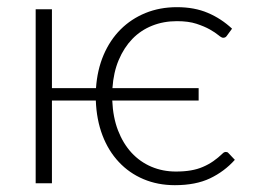

<svg xmlns="http://www.w3.org/2000/svg" viewBox="-20 -524 731 549"><path d="M626 -89.5Q630.5 -89.5 633 -86.5L651.5 -67Q621.5 -33.5 580.5 -14Q539.5 5.5 480 5.5Q431 5.5 390.2 -11.8Q349.5 -29 319.8 -60.8Q290 -92.5 273 -137Q256 -181.5 254 -236.5H128.5V0H82V-497.5H128.5V-272H254.5Q258 -324 276.2 -366.8Q294.5 -409.5 324.8 -439.8Q355 -470 396 -486.8Q437 -503.5 486 -503.5Q536 -503.5 574.2 -487.2Q612.5 -471 643.5 -442L628.5 -421.5Q625 -416 618 -416Q613.5 -416 604.5 -423.5Q595.5 -431 580 -439.8Q564.5 -448.5 541.8 -456Q519 -463.5 486 -463.5Q447.5 -463.5 415 -450.5Q382.5 -437.5 358.5 -412.8Q334.5 -388 319.5 -352.5Q304.5 -317 301.5 -272H548V-236.5H301Q303 -188.5 317.5 -151Q332 -113.5 356.2 -87.2Q380.5 -61 413 -47.2Q445.5 -33.5 483 -33.5Q507 -33.5 525.8 -36.8Q544.5 -40 560.2 -46.8Q576 -53.5 590 -63.2Q604 -73 617.5 -86Q621 -89.5 626 -89.5Z"/></svg>

Font: Lato Light
Style: Regular
Weight: 300
Designer: Lukasz Dziedzic
Foundry: tyPoland Lukasz Dziedzic
Version: Version 2.007; 2014-02-27